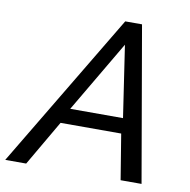

<svg xmlns="http://www.w3.org/2000/svg" viewBox="-127 -788 858 867"><g transform="rotate(10 302.5 -355.0)"><path d="M378 -710H455L578 0H482L448 -208H170L49 0H-47ZM444 -278 395 -606 202 -278Z"/></g></svg>

Font: Raleway Thin Medium
Style: Italic
Weight: 500
Italic angle: -12°
Version: Version 4.026